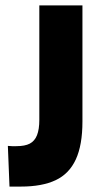

<svg xmlns="http://www.w3.org/2000/svg" viewBox="-20 -680 371 708"><path d="M15 8 9 -142Q16 -141 24.5 -141Q33 -141 40 -141Q72 -141 90 -150.5Q108 -160 116.5 -181.5Q125 -203 125 -238V-660H284V-232Q284 -145 259.5 -92Q235 -39 185 -15.5Q135 8 57 8Q50 8 42 8Q34 8 15 8Z"/></svg>

Font: Bricolage Grotesque 24pt Condensed ExtraBold
Style: Regular
Weight: 800
Width: 3
Designer: Mathieu Triay
Foundry: Atelier Triay
Version: Version 1.001;gftools[0.9.33.dev8+g029e19f]